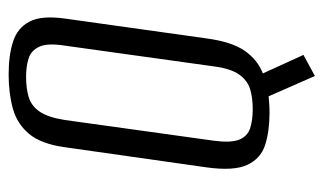

<svg xmlns="http://www.w3.org/2000/svg" viewBox="-174 -466 756 449"><g transform="rotate(-90 204.5 -241.0)"><path d="M251.8 116.9 204.3 8.7Q195.4 9.4 186.3 10.1Q177.3 10.8 166.1 10.8Q123.1 10.8 91 0.7Q58.9 -9.5 44.1 -40.9Q29.2 -72.4 38.1 -136.4L85.2 -467.8Q92.9 -523.5 116.5 -551.6Q140.1 -579.7 175.9 -589.5Q211.7 -599.3 255.3 -599.3Q299.9 -599.3 331.8 -589.1Q363.8 -579 378.8 -550.9Q393.8 -522.8 386.1 -467.8L339.7 -136.7Q331.7 -77.1 310.5 -47Q289.4 -16.9 257.8 -4.8L301.1 90.1ZM174 -28.5Q200.7 -28.5 220.8 -34.5Q241 -40.6 255 -60Q269 -79.5 274.2 -119L322.8 -468Q329.1 -507.8 320.5 -527.1Q311.8 -546.4 293.2 -552.5Q274.6 -558.5 249.4 -558.5Q223.5 -558.5 202.8 -552.5Q182.1 -546.4 168.7 -527.1Q155.2 -507.8 148.9 -468L100.4 -119Q95.1 -79.5 103 -60Q110.9 -40.6 129.8 -34.5Q148.8 -28.5 174 -28.5Z"/></g></svg>

Font: Alumni Sans SC Thin
Style: Italic
Weight: 100
Italic angle: -8°
Designer: Robert E. Leuschke
Foundry: Robert E. Leuschke
Version: Version 1.016